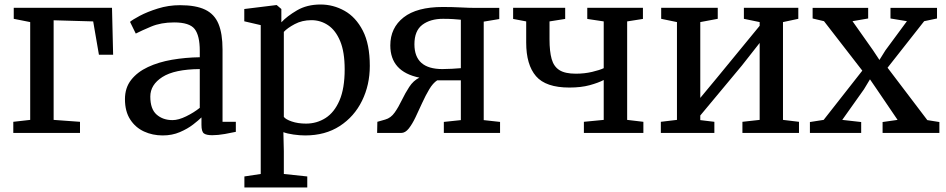

<svg xmlns="http://www.w3.org/2000/svg" viewBox="-20 -590 4198 852"><path d="M41 -555.5H477L482 -347H419L393.5 -495L218 -500V-58L335 -49.5V0H39V-49.5L114 -58V-492L41 -506.5Z M534.5 -150Q534.5 -200.5 562 -235.5Q589.5 -270.5 636.5 -292.5Q683.5 -314.5 743 -324.8Q802.5 -335 866.5 -336V-364.5Q866.5 -432 843.8 -461.2Q821 -490.5 752.5 -490.5Q694.5 -490.5 650.5 -472Q606.5 -453.5 582.5 -441L557 -493Q567 -502 600.2 -519.8Q633.5 -537.5 680.5 -552.2Q727.5 -567 779 -567Q849 -567 890.2 -547.2Q931.5 -527.5 949.5 -484.2Q967.5 -441 967.5 -370.5V-49.5H1026.5V-5Q1009.5 -1 978.2 4.5Q947 10 922 10Q895.5 10 884.8 2Q874 -6 874 -36V-69Q861.5 -56.5 837 -37.5Q812.5 -18.5 778.2 -3.8Q744 11 702 11Q657 11 619 -6.5Q581 -24 557.8 -59.8Q534.5 -95.5 534.5 -150ZM745.5 -57Q772 -57 806.2 -73.8Q840.5 -90.5 866.5 -111.5V-283.5Q754 -282.5 700.5 -248.2Q647 -214 647 -161.5Q647 -106 675 -81.5Q703 -57 745.5 -57Z M1621 -297.5Q1621 -213 1586.5 -142.8Q1552 -72.5 1487.8 -30.8Q1423.5 11 1334 11Q1310 11 1282.2 7Q1254.5 3 1237.5 -3.5L1239.5 80.5V182L1343.5 193V242H1064.5V193L1137 182V-478.5L1064 -495.5V-550L1206 -567.5H1208L1228.5 -550V-491Q1253.5 -518 1297.8 -544Q1342 -570 1402.5 -570Q1459 -570 1509 -542Q1559 -514 1590 -454Q1621 -394 1621 -297.5ZM1362 -500.5Q1320.5 -500.5 1287.8 -483Q1255 -465.5 1239.5 -448.5V-71.5Q1247 -60.5 1274.5 -51Q1302 -41.5 1338 -41.5Q1385.5 -41.5 1424.5 -66.2Q1463.5 -91 1486.5 -144.2Q1509.5 -197.5 1509.5 -282.5Q1509.5 -359.5 1489.5 -407.5Q1469.5 -455.5 1436 -478Q1402.5 -500.5 1362 -500.5Z M1653.5 0 1654.5 -49.5 1689.5 -59.5Q1714.5 -66.5 1731.5 -90.8Q1748.5 -115 1763.2 -145.8Q1778 -176.5 1796 -204.2Q1814 -232 1841 -245.5Q1712 -272 1712 -388.5Q1712 -466.5 1771 -512.8Q1830 -559 1945 -559Q1987 -559 2025 -557Q2063 -555 2089.5 -555H2195.5V-505.5L2126.5 -494V-57L2199 -49V0H1949.5V-49L2025 -57V-233.5H1920Q1901 -221 1884.8 -193.8Q1868.5 -166.5 1853.5 -133.5Q1838.5 -100.5 1824 -70Q1809.5 -39.5 1794 -19.8Q1778.5 0 1760 0ZM1943 -283.5Q1960 -283.5 1985.8 -284.8Q2011.5 -286 2025 -287.5V-502.5Q2011.5 -504 1991.8 -505.2Q1972 -506.5 1946 -506.5Q1889.5 -506.5 1854.2 -480Q1819 -453.5 1819 -393.5Q1819 -283.5 1943 -283.5Z M2571 0V-49.5L2659 -58V-235Q2635 -222.5 2596.8 -212Q2558.5 -201.5 2506.5 -201.5Q2402 -201.5 2358.5 -252Q2315 -302.5 2315 -401V-495L2257 -506V-555.5H2488V-506L2418.5 -495V-415.5Q2418.5 -361.5 2428 -328Q2437.5 -294.5 2462.5 -278.8Q2487.5 -263 2535.5 -263Q2573.5 -263 2607.5 -271Q2641.5 -279 2659 -287.5V-495L2586 -506V-555.5H2833V-506L2763 -495V-58L2835 -49.5V0Z M2912.5 0V-49.5L2984 -58V-492L2914 -506.5V-555.5H3165V-506.5L3087.5 -492V-155.5L3160.5 -243.5L3351 -475.5V-492L3281 -506.5V-555.5H3522.5V-506.5L3454.5 -492V-58L3525.5 -49.5V0H3274.5V-49.5L3351 -58V-399.5L3272 -299L3087.5 -77.5V-57L3150 -49.5V0Z M3635 -58 3806.5 -276.5 3636.5 -496 3586 -508V-555H3832.5V-508L3763 -496L3854 -367L3882.5 -324L3909 -366.5L4004.5 -496L3931.5 -508V-555H4138V-508L4081 -496L3918.5 -289.5L4095 -57L4148.5 -48.5V0H3896.5V-48.5L3963 -58L3871 -193.5L3840.5 -238L3814 -194L3717.5 -58L3801.5 -48.5V0H3574V-48.5Z"/></svg>

Font: Merriweather
Style: Regular
Weight: 400
Designer: Eben Sorkin
Foundry: Eben Sorkin
Version: Version 2.100; ttfautohint (v1.7.19-72a1) -l 8 -r 50 -G 200 